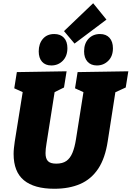

<svg xmlns="http://www.w3.org/2000/svg" viewBox="-20 -1150 812 1185"><path d="M459 -705 772 -710 756 -610 673 -572 695 -600 645 -279Q629 -173 586 -108.5Q543 -44 475 -14.5Q407 15 315 15Q191 15 127.5 -37.5Q64 -90 64 -200Q64 -217 66 -236Q68 -255 71 -276L123 -600L139 -573L68 -605L84 -705L391 -710L375 -610L298 -572L320 -600L267 -264Q264 -247 262.5 -232Q261 -217 261 -205Q261 -171 276 -155.5Q291 -140 327 -140Q366 -140 389.5 -156.5Q413 -173 427 -206.5Q441 -240 449 -291L498 -600L517 -571L443 -605ZM578 -746Q541 -746 520 -769.5Q499 -793 499 -833Q499 -882 526.5 -911Q554 -940 597 -940Q635 -940 656 -916.5Q677 -893 677 -852Q677 -803 648 -774.5Q619 -746 578 -746ZM297 -746Q260 -746 239.5 -769Q219 -792 219 -833Q219 -880 244.5 -910Q270 -940 315 -940Q353 -940 374.5 -917Q396 -894 396 -853Q396 -804 367.5 -775Q339 -746 297 -746ZM440 -881 375 -958 555 -1130 637 -1029Z"/></svg>

Font: Bitter Thin Black
Style: Italic
Weight: 900
Italic angle: -9°
Version: Version 3.020